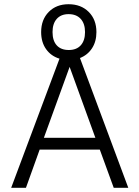

<svg xmlns="http://www.w3.org/2000/svg" viewBox="-20 -890 661 910"><path d="M588 0H519L453 -181H168L103 0H33L262 -612Q222 -624 198.5 -657Q175 -690 175 -738Q175 -797 211 -833.5Q247 -870 305 -870Q364 -870 400.5 -833.5Q437 -797 437 -738Q437 -693 416 -661Q395 -629 359 -615ZM229 -738Q229 -697 249 -675Q269 -653 306 -653Q343 -653 363 -675.5Q383 -698 383 -738Q383 -778 362.5 -800.5Q342 -823 305 -823Q269 -823 249 -800.5Q229 -778 229 -738ZM310 -573 188 -237H432Z"/></svg>

Font: Overused Grotesk Book
Style: Regular
Weight: 350
Version: Version 0.003